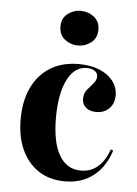

<svg xmlns="http://www.w3.org/2000/svg" viewBox="-49 -665 511 716"><g transform="rotate(5 207.0 -307.5)"><path d="M220.2 11.3Q163.7 11.3 122.6 -15.3Q81.5 -41.9 58.9 -90.3Q36.3 -138.7 36.3 -205.6Q36.3 -275 60.5 -325Q84.7 -375 129 -402Q173.4 -429 234.7 -429Q278.2 -429 311.3 -415.7Q344.4 -402.4 362.9 -378.6Q381.5 -354.8 381.5 -324.2Q381.5 -294.4 362.9 -275.4Q344.4 -256.5 314.5 -256.5Q290.3 -256.5 275.8 -269Q261.3 -281.5 261.3 -300.8Q261.3 -321.8 272.6 -335.5Q283.9 -349.2 295.2 -361.7Q306.5 -374.2 306.5 -388.7Q306.5 -401.6 295.2 -409.3Q283.9 -416.9 265.3 -416.9Q219.4 -416.9 193.1 -364.5Q166.9 -312.1 166.9 -222.6Q166.9 -130.6 195.2 -82.3Q223.4 -33.9 276.6 -33.9Q312.9 -33.9 339.1 -56Q365.3 -78.2 381.5 -122.6L390.3 -118.5Q369.4 -54.8 325.8 -21.8Q282.3 11.3 220.2 11.3ZM225 -497.6Q197.6 -497.6 175.8 -514.5Q154 -531.5 154 -562.9Q154 -593.5 175.8 -610.5Q197.6 -627.4 224.2 -627.4Q252.4 -627.4 274.2 -610.5Q296 -593.5 296 -562.9Q296 -531.5 274.2 -514.5Q252.4 -497.6 225 -497.6Z"/></g></svg>

Font: Playfair 144pt SemiCondensed ExtraBold
Style: Regular
Weight: 800
Width: 4
Designer: Claus Eggers Sørensen
Foundry: Claus Eggers Sørensen
Version: Version 2.203